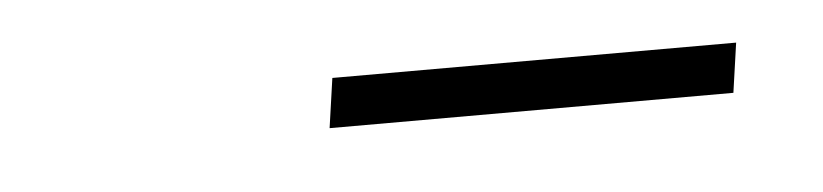

<svg xmlns="http://www.w3.org/2000/svg" viewBox="-22 -747 463 108"><g transform="rotate(-5 209.5 -693.0)"><path d="M394 -707 390 -679H162L166 -707Z"/></g></svg>

Font: Bitter ExtraLight
Style: Italic
Weight: 200
Italic angle: -9°
Designer: Sol Matas, and Bitter project Authors
Foundry: Sol Matas
Version: Version 2.001